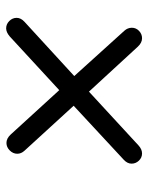

<svg xmlns="http://www.w3.org/2000/svg" viewBox="53 -660 493 640"><g transform="rotate(-90 300.0 -340.5)"><path d="M108 -114Q94 -114 84 -124.5Q74 -135 74 -149Q74 -163 87 -175L267 -342L117 -506Q107 -517 107 -530Q107 -544 118 -555Q129 -566 143 -566Q158 -566 171 -552L319 -390L498 -555Q512 -567 525 -567Q539 -567 549.5 -556.5Q560 -546 560 -532Q560 -518 547 -506L366 -340L517 -173Q527 -162 527 -148Q527 -134 516.5 -124Q506 -114 492 -114Q477 -114 464 -128L314 -291L135 -126Q122 -114 108 -114Z"/></g></svg>

Font: SN Pro
Style: Italic
Weight: 400
Italic angle: -9°
Designer: Tobias Whetton
Foundry: Supernotes
Version: Version 1.003